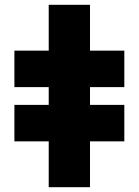

<svg xmlns="http://www.w3.org/2000/svg" viewBox="-20 -750 578 800"><path d="M183 30V-161H40V-313H183V-387H40V-539H183V-730H355V-539H498V-387H355V-313H498V-161H355V30Z"/></svg>

Font: Tektur SemiCondensed ExtraBold
Style: Regular
Weight: 800
Width: 4
Designer: Adam Jagosz
Foundry: Adam Jagosz
Version: Version 1.005;gftools[0.9.30]